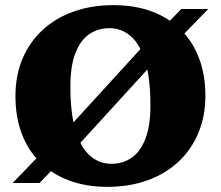

<svg xmlns="http://www.w3.org/2000/svg" viewBox="-20 -711 858 746"><path d="M212 -177 554.5 -552 603.5 -593 684.5 -676H789L657 -540L605 -498.5L262.5 -123.5L214 -83.5L133.5 0H29L161 -136.5ZM421 -691Q503 -691 569 -666.8Q635 -642.5 681.8 -596.5Q728.5 -550.5 753.2 -485.2Q778 -420 778 -339Q778 -259 750.5 -193.8Q723 -128.5 672.5 -81.8Q622 -35 552 -10Q482 15 397 15Q315 15 249 -9.5Q183 -34 136.2 -80Q89.5 -126 64.8 -191Q40 -256 40 -337Q40 -417.5 67.5 -482.8Q95 -548 145.5 -594.5Q196 -641 265.8 -666Q335.5 -691 421 -691ZM413 -74.5Q457 -74.5 491 -97.8Q525 -121 544.8 -171.2Q564.5 -221.5 564.5 -302.5Q564.5 -404.5 545 -470.8Q525.5 -537 489.5 -569.2Q453.5 -601.5 404.5 -601.5Q361.5 -601.5 327.2 -578.5Q293 -555.5 273.2 -505.5Q253.5 -455.5 253.5 -374Q253.5 -272 273 -205.8Q292.5 -139.5 328.5 -107Q364.5 -74.5 413 -74.5Z"/></svg>

Font: Newsreader 16pt 16pt ExtraBold
Style: Regular
Weight: 800
Version: Version 1.003